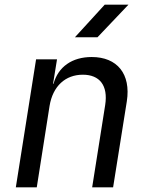

<svg xmlns="http://www.w3.org/2000/svg" viewBox="-20 -805 640 825"><path d="M302 -645H399L532 -785H430ZM48 0H138L193 -350C207 -435 261 -484 336 -484C408 -484 445 -438 432 -354L376 0H466L525 -370C543 -487 484 -560 374 -560C290 -560 230 -518 210 -445H208L225 -550H135Z"/></svg>

Font: JetBrains Mono
Style: Italic
Weight: 400
Italic angle: -9°
Monospace: yes
Designer: Philipp Nurullin, Konstantin Bulenkov
Foundry: JetBrains
Version: Version 2.305